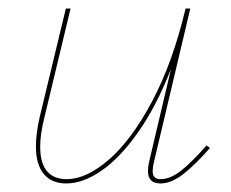

<svg xmlns="http://www.w3.org/2000/svg" viewBox="-20 -426 540 449"><path d="M471 -80Q435 -39 407.5 -18Q380 3 355 3Q326 3 326 -26Q326 -36 329 -49L380 -265Q346 -178 303.5 -117.5Q261 -57 217.5 -27Q174 3 135 3Q101 3 82.5 -19Q64 -41 64 -84Q64 -114 73 -153L134 -406H145L84 -152Q74 -113 74 -83Q74 -44 90 -25.5Q106 -7 136 -7Q182 -7 235 -53Q288 -99 336 -189.5Q384 -280 414 -406H425L340 -47Q337 -35 337 -26Q337 -7 355 -7Q378 -7 403 -26.5Q428 -46 463 -86Z"/></svg>

Font: Ysabeau Infant Hairline
Style: Italic
Weight: 100
Italic angle: -12°
Designer: Christian Thalmann (Catharsis Fonts)
Version: Version 0.003